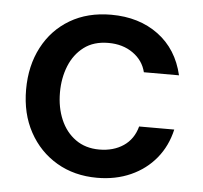

<svg xmlns="http://www.w3.org/2000/svg" viewBox="-43 -553 644 610"><g transform="rotate(5 278.5 -248.0)"><path d="M288 12Q215 12 159 -21Q103 -54 71 -112.5Q39 -171 39 -248Q39 -324 70 -383Q101 -442 157 -475Q213 -508 288 -508Q377 -508 438.5 -462.5Q500 -417 519 -335H407Q398 -372 365.5 -395Q333 -418 287 -418Q240 -418 209 -394.5Q178 -371 162.5 -332.5Q147 -294 147 -248Q147 -200 163.5 -161.5Q180 -123 211.5 -100.5Q243 -78 287 -78Q332 -78 364 -99.5Q396 -121 407 -162H519Q507 -109 475 -70Q443 -31 395 -9.5Q347 12 288 12Z"/></g></svg>

Font: Rethink Sans Medium
Style: Regular
Weight: 500
Designer: The Rethink Sans project authors (Hans Thiessen). DM Sans designed by Colophon Foundry.
Foundry: Rethink Communications LLC
Version: Version 1.001